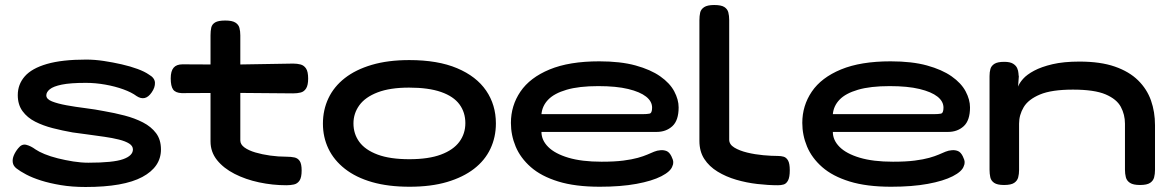

<svg xmlns="http://www.w3.org/2000/svg" viewBox="-20 -730 4676 767"><path d="M322 17Q268 17 223 9.5Q178 2 143.5 -9Q109 -20 84.5 -33Q60 -46 46 -57Q33 -67 31 -81Q29 -95 35.5 -110Q42 -125 53 -138Q67 -156 85 -151.5Q103 -147 122 -133Q135 -124 158 -114.5Q181 -105 211 -97.5Q241 -90 272.5 -85Q304 -80 333 -80Q432 -80 471.5 -94Q511 -108 511 -133Q511 -147 496 -156.5Q481 -166 455 -172.5Q429 -179 397.5 -183.5Q366 -188 333 -192.5Q300 -197 270 -201Q230 -208 191 -218Q152 -228 120.5 -244Q89 -260 70 -286Q51 -312 51 -350Q51 -393 79 -425Q107 -457 167.5 -474.5Q228 -492 324 -492Q358 -492 394.5 -486.5Q431 -481 466 -473Q501 -465 529.5 -454.5Q558 -444 575 -432Q598 -419 599 -400Q600 -381 586 -361Q573 -342 558 -338.5Q543 -335 526 -346Q506 -361 473 -373Q440 -385 400.5 -392Q361 -399 323 -399Q261 -399 227 -392Q193 -385 179 -373.5Q165 -362 165 -349Q165 -334 187.5 -325Q210 -316 245.5 -309.5Q281 -303 321 -298Q361 -293 396 -286Q437 -279 477.5 -268.5Q518 -258 551 -241Q584 -224 603.5 -198Q623 -172 623 -133Q623 -63 548.5 -23Q474 17 322 17Z M1124 10Q1069 10 1015 -1.5Q961 -13 917 -35.5Q873 -58 847 -90.5Q821 -123 821 -165V-589Q821 -607 824 -620Q827 -633 839.5 -640.5Q852 -648 880 -648Q907 -648 920 -640Q933 -632 936.5 -618.5Q940 -605 940 -589V-169Q940 -153 956.5 -141Q973 -129 1000 -121Q1027 -113 1059.5 -108.5Q1092 -104 1124 -104Q1143 -104 1156.5 -101Q1170 -98 1177.5 -86.5Q1185 -75 1185 -49Q1185 -21 1176.5 -8.5Q1168 4 1154 7Q1140 10 1124 10ZM709 -473 912 -472 1151 -476Q1167 -476 1180.5 -472.5Q1194 -469 1202.5 -456.5Q1211 -444 1211 -416Q1211 -390 1203 -377Q1195 -364 1181.5 -360.5Q1168 -357 1151 -357L917 -359L706 -358Q681 -359 671.5 -372.5Q662 -386 662 -417Q662 -446 673.5 -459.5Q685 -473 709 -473Z M1616 16Q1531 16 1466.5 -2.5Q1402 -21 1358 -55.5Q1314 -90 1292 -136Q1270 -182 1270 -236Q1270 -291 1292 -337.5Q1314 -384 1357.5 -418Q1401 -452 1465.5 -471Q1530 -490 1615 -490Q1729 -490 1806 -457.5Q1883 -425 1922 -368Q1961 -311 1961 -237Q1961 -182 1939 -135.5Q1917 -89 1873.5 -55.5Q1830 -22 1766 -3Q1702 16 1616 16ZM1615 -94Q1692 -94 1741.5 -112.5Q1791 -131 1815 -163.5Q1839 -196 1839 -238Q1839 -281 1815.5 -313Q1792 -345 1742 -362.5Q1692 -380 1614 -380Q1538 -380 1488.5 -361Q1439 -342 1415.5 -309.5Q1392 -277 1392 -237Q1392 -195 1415.5 -163Q1439 -131 1488.5 -112.5Q1538 -94 1615 -94Z M2376 16Q2278 16 2210 -5Q2142 -26 2100.5 -62.5Q2059 -99 2040 -144.5Q2021 -190 2021 -239Q2021 -308 2059 -364Q2097 -420 2175.5 -452.5Q2254 -485 2374 -485Q2459 -485 2519 -468.5Q2579 -452 2617.5 -425Q2656 -398 2673.5 -365Q2691 -332 2691 -301Q2691 -249 2666 -226Q2641 -203 2603 -203H2143Q2143 -170 2170 -143Q2197 -116 2250.5 -100Q2304 -84 2383 -84Q2435 -84 2470 -88.5Q2505 -93 2528 -99.5Q2551 -106 2566 -112.5Q2581 -119 2593 -124Q2605 -129 2619 -130Q2632 -131 2643 -126.5Q2654 -122 2662 -106Q2669 -92 2669.5 -83Q2670 -74 2666 -66Q2659 -45 2622 -26Q2585 -7 2522.5 4.5Q2460 16 2376 16ZM2143 -274H2547Q2564 -274 2574.5 -276Q2585 -278 2585 -300Q2585 -325 2561 -344Q2537 -363 2489.5 -374.5Q2442 -386 2370 -386Q2293 -386 2243.5 -371.5Q2194 -357 2170 -332Q2146 -307 2143 -274Z M3088 10Q3049 10 3005.5 5Q2962 0 2921 -12Q2880 -24 2846.5 -44.5Q2813 -65 2793.5 -95Q2774 -125 2774 -167V-649Q2774 -666 2777 -679.5Q2780 -693 2793 -701.5Q2806 -710 2833 -710Q2861 -710 2873.5 -702Q2886 -694 2889.5 -680.5Q2893 -667 2893 -650V-172Q2893 -153 2913.5 -140.5Q2934 -128 2965 -120.5Q2996 -113 3029 -110Q3062 -107 3088 -107Q3100 -107 3110.5 -104Q3121 -101 3128 -89Q3135 -77 3135 -50Q3135 -22 3128 -9Q3121 4 3110.5 7Q3100 10 3088 10Z M3540 16Q3442 16 3374 -5Q3306 -26 3264.5 -62.5Q3223 -99 3204 -144.5Q3185 -190 3185 -239Q3185 -308 3223 -364Q3261 -420 3339.5 -452.5Q3418 -485 3538 -485Q3623 -485 3683 -468.5Q3743 -452 3781.5 -425Q3820 -398 3837.5 -365Q3855 -332 3855 -301Q3855 -249 3830 -226Q3805 -203 3767 -203H3307Q3307 -170 3334 -143Q3361 -116 3414.5 -100Q3468 -84 3547 -84Q3599 -84 3634 -88.5Q3669 -93 3692 -99.5Q3715 -106 3730 -112.5Q3745 -119 3757 -124Q3769 -129 3783 -130Q3796 -131 3807 -126.5Q3818 -122 3826 -106Q3833 -92 3833.5 -83Q3834 -74 3830 -66Q3823 -45 3786 -26Q3749 -7 3686.5 4.5Q3624 16 3540 16ZM3307 -274H3711Q3728 -274 3738.5 -276Q3749 -278 3749 -300Q3749 -325 3725 -344Q3701 -363 3653.5 -374.5Q3606 -386 3534 -386Q3457 -386 3407.5 -371.5Q3358 -357 3334 -332Q3310 -307 3307 -274Z M3991 9Q3964 9 3951.5 0.5Q3939 -8 3936 -22Q3933 -36 3933 -52V-426Q3933 -442 3936.5 -454.5Q3940 -467 3952.5 -475Q3965 -483 3992 -483Q4015 -483 4027 -475.5Q4039 -468 4043.5 -457.5Q4048 -447 4048.5 -437.5Q4049 -428 4050 -425L4047 -384Q4052 -398 4067 -415Q4082 -432 4111 -447.5Q4140 -463 4184.5 -473.5Q4229 -484 4292 -484Q4376 -484 4433.5 -464Q4491 -444 4526.5 -409Q4562 -374 4578 -328.5Q4594 -283 4594 -230V-51Q4594 -35 4590.5 -21.5Q4587 -8 4574.5 0.5Q4562 9 4534 9Q4507 9 4494 0.5Q4481 -8 4477.5 -22Q4474 -36 4474 -52V-236Q4474 -272 4457.5 -303Q4441 -334 4396.5 -353Q4352 -372 4266 -372Q4181 -372 4134.5 -352.5Q4088 -333 4069.5 -302Q4051 -271 4051 -236V-51Q4051 -35 4047.5 -21.5Q4044 -8 4031.5 0.5Q4019 9 3991 9Z"/></svg>

Font: Fredoka Expanded Medium
Style: Regular
Weight: 500
Width: 7
Designer: Ben Nathan
Foundry: Milena B. Brandão, Ben Nathan
Version: Version 2.001